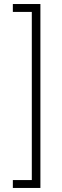

<svg xmlns="http://www.w3.org/2000/svg" viewBox="-20 -785 308 949"><path d="M43.5 144V105H137.2V-726.1H43.5V-765.1H179.7V144Z"/></svg>

Font: Inter Display ExtraLight
Style: Regular
Weight: 200
Designer: Rasmus Andersson
Foundry: rsms
Version: Version 4.000;git-a52131595